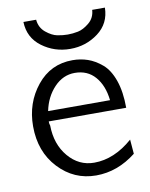

<svg xmlns="http://www.w3.org/2000/svg" viewBox="-79 -736 629 803"><g transform="rotate(-10 235.5 -334.5)"><path d="M76 -677H130Q133 -643 158 -622.5Q183 -602 206 -597.5Q229 -593 250 -593Q271 -593 293.5 -597.5Q316 -602 341 -622.5Q366 -643 368 -677H422Q421 -610 369 -571Q317 -532 250 -532Q183 -532 130.5 -571Q78 -610 76 -677ZM40 -240Q40 -339 98.5 -411.5Q157 -484 250 -484Q284 -484 314.5 -473.5Q345 -463 374 -438.5Q403 -414 420 -365.5Q437 -317 437 -249H108Q108 -238 111 -231Q112 -151 156.5 -98.5Q201 -46 266 -46Q351 -46 430 -115L435 -54Q356 8 265 8Q171 8 105.5 -62Q40 -132 40 -240ZM113 -292H376Q369 -355 336.5 -392.5Q304 -430 250 -430Q200 -430 162.5 -390.5Q125 -351 113 -292Z"/></g></svg>

Font: Coval
Style: ExtraLight
Weight: 250
Foundry: Context Ltd
Version: Version 001.000